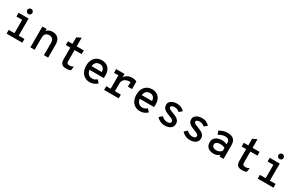

<svg xmlns="http://www.w3.org/2000/svg" viewBox="243 -2394 6290 4078"><g transform="rotate(30 3388.0 -355.0)"><path d="M263.5 -5V-511H367.5V-5ZM122.5 0V-91.5H508.5V0ZM122.5 -419.5V-511H328.5V-419.5ZM315 -590.5Q289 -590.5 270.8 -609Q252.5 -627.5 252.5 -654Q252.5 -680.5 270.8 -698.8Q289 -717 315 -717Q342.5 -717 360.5 -698.8Q378.5 -680.5 378.5 -654Q378.5 -627.5 360.5 -609Q342.5 -590.5 315 -590.5Z M706.5 0V-511H810.5V-398.5L796 -427Q800 -451.5 821.8 -473.2Q843.5 -495 877.5 -509Q911.5 -523 953.5 -523Q1008 -523 1050.8 -501.8Q1093.5 -480.5 1118 -432.8Q1142.5 -385 1142.5 -305V0H1039V-294Q1039 -367 1006.5 -396.2Q974 -425.5 928 -425.5Q895.5 -425.5 868.8 -413.8Q842 -402 826.2 -373.8Q810.5 -345.5 810.5 -296V0Z M1587 12Q1510.5 12 1477.2 -23.8Q1444 -59.5 1444 -123V-419.5H1333.5V-511H1444V-672L1548 -722V-511H1721V-419.5H1548V-147Q1548 -126.5 1554.5 -111.8Q1561 -97 1576.8 -89Q1592.5 -81 1620.5 -81Q1649.5 -81 1671 -88.8Q1692.5 -96.5 1711 -106.5L1698.5 -11Q1677.5 0 1651 6Q1624.5 12 1587 12Z M2167 12Q2091.5 12 2037.8 -22.2Q1984 -56.5 1955.2 -117Q1926.5 -177.5 1926.5 -256Q1926.5 -339.5 1956.2 -399.2Q1986 -459 2039.8 -491Q2093.5 -523 2167 -523Q2227 -523 2276.8 -497Q2326.5 -471 2356 -417.2Q2385.5 -363.5 2385.5 -280Q2385.5 -267.5 2385 -250.8Q2384.5 -234 2382 -215H2006.5V-304.5H2283Q2280.5 -351 2262.8 -379Q2245 -407 2219.5 -419.2Q2194 -431.5 2167 -431.5Q2094 -431.5 2061 -385.8Q2028 -340 2028 -262Q2028 -179.5 2065 -130.2Q2102 -81 2168.5 -81Q2201 -81 2229.5 -92.2Q2258 -103.5 2283.5 -128.5L2345 -62Q2313 -29.5 2268 -8.8Q2223 12 2167 12Z M2515 0V-91.5H2622.5V-419.5H2515V-511H2720V-397.5L2714 -412.5Q2725.5 -445 2753.8 -470Q2782 -495 2821 -509Q2860 -523 2904.5 -523Q2943 -523 2972 -515.2Q3001 -507.5 3019.5 -497V-312.5H2917.5V-466.5L2958.5 -420Q2944.5 -423 2931.2 -424.2Q2918 -425.5 2907 -425.5Q2848 -425.5 2808 -407.8Q2768 -390 2747.5 -356.5Q2727 -323 2727 -276.5V-91.5H2872.5V0Z M3399 12Q3323.5 12 3269.8 -22.2Q3216 -56.5 3187.2 -117Q3158.5 -177.5 3158.5 -256Q3158.5 -339.5 3188.2 -399.2Q3218 -459 3271.8 -491Q3325.5 -523 3399 -523Q3459 -523 3508.8 -497Q3558.5 -471 3588 -417.2Q3617.5 -363.5 3617.5 -280Q3617.5 -267.5 3617 -250.8Q3616.5 -234 3614 -215H3238.5V-304.5H3515Q3512.5 -351 3494.8 -379Q3477 -407 3451.5 -419.2Q3426 -431.5 3399 -431.5Q3326 -431.5 3293 -385.8Q3260 -340 3260 -262Q3260 -179.5 3297 -130.2Q3334 -81 3400.5 -81Q3433 -81 3461.5 -92.2Q3490 -103.5 3515.5 -128.5L3577 -62Q3545 -29.5 3500 -8.8Q3455 12 3399 12Z M4005 12Q3942 12 3889 -13.2Q3836 -38.5 3803.5 -78.5L3873 -141Q3894.5 -118.5 3929.8 -98.5Q3965 -78.5 4011 -78.5Q4048 -78.5 4072.8 -92Q4097.5 -105.5 4097.5 -134.5Q4097.5 -155 4082 -169.5Q4066.5 -184 4038.8 -196.2Q4011 -208.5 3973.5 -222.5Q3926.5 -240 3890 -260.5Q3853.5 -281 3832.5 -310.8Q3811.5 -340.5 3811.5 -385.5Q3811.5 -428.5 3836.8 -459.2Q3862 -490 3905.2 -506.5Q3948.5 -523 4002 -523Q4065 -523 4111.5 -500.2Q4158 -477.5 4188.5 -443L4118.5 -385Q4098.5 -403 4068.5 -417.8Q4038.5 -432.5 3995 -432.5Q3958.5 -432.5 3935.2 -420.5Q3912 -408.5 3912 -384.5Q3912 -366.5 3927.5 -353.2Q3943 -340 3968.8 -329Q3994.5 -318 4025.5 -306.5Q4068 -291 4107.8 -271Q4147.5 -251 4172.8 -219.5Q4198 -188 4198 -136.5Q4198 -66.5 4145.5 -27.2Q4093 12 4005 12Z M4621 12Q4558 12 4505 -13.2Q4452 -38.5 4419.5 -78.5L4489 -141Q4510.5 -118.5 4545.8 -98.5Q4581 -78.5 4627 -78.5Q4664 -78.5 4688.8 -92Q4713.5 -105.5 4713.5 -134.5Q4713.5 -155 4698 -169.5Q4682.5 -184 4654.8 -196.2Q4627 -208.5 4589.5 -222.5Q4542.5 -240 4506 -260.5Q4469.5 -281 4448.5 -310.8Q4427.5 -340.5 4427.5 -385.5Q4427.5 -428.5 4452.8 -459.2Q4478 -490 4521.2 -506.5Q4564.5 -523 4618 -523Q4681 -523 4727.5 -500.2Q4774 -477.5 4804.5 -443L4734.5 -385Q4714.5 -403 4684.5 -417.8Q4654.5 -432.5 4611 -432.5Q4574.5 -432.5 4551.2 -420.5Q4528 -408.5 4528 -384.5Q4528 -366.5 4543.5 -353.2Q4559 -340 4584.8 -329Q4610.5 -318 4641.5 -306.5Q4684 -291 4723.8 -271Q4763.5 -251 4788.8 -219.5Q4814 -188 4814 -136.5Q4814 -66.5 4761.5 -27.2Q4709 12 4621 12Z M5199 12Q5145.5 12 5103.2 -7Q5061 -26 5036.5 -64Q5012 -102 5012 -159Q5012 -218 5041.2 -255.2Q5070.5 -292.5 5116.5 -310.2Q5162.5 -328 5213 -328Q5251.5 -328 5283 -321Q5314.5 -314 5344.5 -298.5V-332Q5344.5 -370 5331.5 -392Q5318.5 -414 5295 -423Q5271.5 -432 5240.5 -432Q5198.5 -432 5156 -417Q5113.5 -402 5078.5 -379.5L5047.5 -465Q5083 -487.5 5136.2 -505.2Q5189.5 -523 5250 -523Q5282 -523 5316.2 -516Q5350.5 -509 5379.8 -489.5Q5409 -470 5426.8 -432.8Q5444.5 -395.5 5444.5 -335V0H5344.5V-42.5Q5321 -20.5 5285.2 -4.2Q5249.5 12 5199 12ZM5216.5 -79Q5260.5 -79 5292.2 -97Q5324 -115 5344.5 -137V-211.5Q5322.5 -223.5 5292 -231.2Q5261.5 -239 5228.5 -239Q5182 -239 5146.8 -220Q5111.5 -201 5111.5 -159Q5111.5 -123.5 5139 -101.2Q5166.5 -79 5216.5 -79Z M5899 12Q5822.5 12 5789.2 -23.8Q5756 -59.5 5756 -123V-419.5H5645.5V-511H5756V-672L5860 -722V-511H6033V-419.5H5860V-147Q5860 -126.5 5866.5 -111.8Q5873 -97 5888.8 -89Q5904.5 -81 5932.5 -81Q5961.5 -81 5983 -88.8Q6004.5 -96.5 6023 -106.5L6010.5 -11Q5989.5 0 5963 6Q5936.5 12 5899 12Z M6423.5 -5V-511H6527.5V-5ZM6282.5 0V-91.5H6668.5V0ZM6282.5 -419.5V-511H6488.5V-419.5ZM6475 -590.5Q6449 -590.5 6430.8 -609Q6412.5 -627.5 6412.5 -654Q6412.5 -680.5 6430.8 -698.8Q6449 -717 6475 -717Q6502.5 -717 6520.5 -698.8Q6538.5 -680.5 6538.5 -654Q6538.5 -627.5 6520.5 -609Q6502.5 -590.5 6475 -590.5Z"/></g></svg>

Font: Overpass Mono SemiBold
Style: Regular
Weight: 600
Monospace: yes
Designer: Delve Withrington, Dave Bailey
Foundry: Delve Fonts LLC
Version: Version 4.000